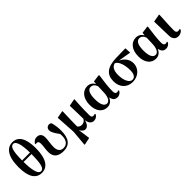

<svg xmlns="http://www.w3.org/2000/svg" viewBox="222 -2198 3791 3791"><g transform="rotate(-45 2117.5 -303.0)"><path d="M291 17C443 17 550 -110 550 -416C550 -697 458 -826 303 -826C155 -826 41 -701 41 -390C41 -109 135 17 291 17ZM299 -18C235 -18 188 -121 185 -393H406C405 -84 365 -18 299 -18ZM185 -435C187 -727 228 -791 295 -791C356 -791 402 -689 406 -435Z M897 17C1061 17 1149 -82 1149 -307C1149 -393 1138 -470 1117 -539C1104 -555 1089 -563 1065 -563C1020 -563 982 -531 982 -478C982 -433 1008 -378 1086 -273C1088 -254 1089 -236 1089 -219C1089 -86 1023 -28 936 -28C850 -28 812 -93 812 -184C812 -271 833 -355 833 -429C833 -511 794 -559 718 -559C665 -559 629 -537 596 -486L602 -472C610 -475 618 -475 627 -475C671 -475 684 -457 684 -397C684 -334 667 -267 667 -188C667 -51 748 17 897 17Z M1505 17C1563 17 1602 -35 1626 -117C1636 -34 1677 17 1744 17C1795 17 1833 -9 1859 -51L1847 -71C1836 -65 1824 -61 1808 -61C1774 -61 1756 -76 1756 -135C1756 -205 1755 -313 1771 -555L1764 -562L1615 -533L1624 -161C1597 -111 1558 -96 1516 -96C1481 -96 1453 -109 1428 -139C1428 -239 1431 -341 1438 -555L1431 -562L1279 -533L1305 -119L1276 214L1284 220L1436 188L1401 -67C1426 -19 1461 17 1505 17Z M2122 16C2183 16 2244 -13 2282 -99C2298 -18 2335 17 2402 17C2457 17 2499 -16 2516 -57L2504 -71C2493 -65 2482 -60 2465 -60C2430 -60 2413 -85 2413 -140C2413 -242 2430 -393 2453 -546L2443 -555L2292 -535L2286 -468C2255 -528 2201 -563 2131 -563C2003 -563 1903 -455 1903 -264C1903 -88 1993 16 2122 16ZM2282 -412 2276 -235C2270 -95 2217 -43 2169 -43C2103 -43 2056 -110 2056 -276C2056 -449 2107 -505 2171 -505C2216 -505 2256 -479 2282 -412Z M2829 17C2991 17 3101 -101 3101 -233C3101 -355 3021 -434 2933 -477L3200 -431L3193 -559L2927 -553C2667 -546 2565 -442 2565 -263C2565 -86 2681 17 2829 17ZM2837 -497C2917 -469 2957 -317 2957 -185C2957 -82 2922 -19 2853 -19C2785 -19 2718 -114 2718 -290C2718 -401 2755 -482 2837 -497Z M3479 16C3540 16 3601 -13 3639 -99C3655 -18 3692 17 3759 17C3814 17 3856 -16 3873 -57L3861 -71C3850 -65 3839 -60 3822 -60C3787 -60 3770 -85 3770 -140C3770 -242 3787 -393 3810 -546L3800 -555L3649 -535L3643 -468C3612 -528 3558 -563 3488 -563C3360 -563 3260 -455 3260 -264C3260 -88 3350 16 3479 16ZM3639 -412 3633 -235C3627 -95 3574 -43 3526 -43C3460 -43 3413 -110 3413 -276C3413 -449 3464 -505 3528 -505C3573 -505 3613 -479 3639 -412Z M4103 16C4167 16 4214 -19 4228 -53L4216 -71C4205 -66 4192 -62 4174 -62C4144 -62 4120 -78 4120 -131C4120 -198 4122 -290 4138 -552L4130 -559L3967 -530L3978 -123C3980 -33 4030 16 4103 16Z"/></g></svg>

Font: Source Han Serif KR Heavy
Style: Regular
Weight: 900
Designer: Ryoko NISHIZUKA 西塚涼子 (kana & ideographs); Frank Grießhammer (Latin, Greek & Cyrillic); Wenlong ZHANG 张文龙 (bopomofo); San
Foundry: Adobe
Version: Version 2.001;hotconv 1.1.0;makeotfexe 2.6.0